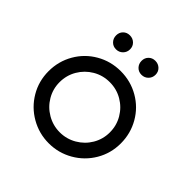

<svg xmlns="http://www.w3.org/2000/svg" viewBox="-162 -726 864 864"><g transform="rotate(45 270.0 -294.0)"><path d="M40 -222Q40 -285 70.5 -338Q101 -391 154 -421.5Q207 -452 270 -452Q333 -452 386 -421.5Q439 -391 469.5 -338Q500 -285 500 -222Q500 -159 469 -106.5Q438 -54 385 -23.5Q332 7 270 7Q208 7 155 -23.5Q102 -54 71 -106.5Q40 -159 40 -222ZM430 -222Q430 -266 408.5 -302.5Q387 -339 350.5 -360.5Q314 -382 270 -382Q226 -382 189.5 -360.5Q153 -339 131.5 -302.5Q110 -266 110 -222Q110 -179 131.5 -142.5Q153 -106 190 -84.5Q227 -63 270 -63Q313 -63 350 -84.5Q387 -106 408.5 -142.5Q430 -179 430 -222ZM303 -551Q303 -570 315.5 -582.5Q328 -595 347 -595Q366 -595 379 -582.5Q392 -570 392 -551Q392 -532 379 -519Q366 -506 347 -506Q328 -506 315.5 -519Q303 -532 303 -551ZM141 -551Q141 -570 153.5 -582.5Q166 -595 185 -595Q204 -595 217 -582.5Q230 -570 230 -551Q230 -532 217 -519Q204 -506 185 -506Q166 -506 153.5 -519Q141 -532 141 -551Z"/></g></svg>

Font: Teachers[wght]
Style: Regular
Weight: 400
Designer: Alfredo Marco Pradil & Chank Diesel
Version: Version 1.000;Glyphs 3.1.2 (3151)